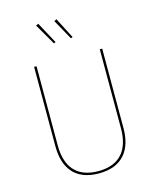

<svg xmlns="http://www.w3.org/2000/svg" viewBox="-133 -1006 904 1107"><g transform="rotate(-15 319.0 -453.0)"><path d="M203 -914.9 188.6 -907.4 261.4 -781.9 272 -787.1ZM311.1 -912.7 296.7 -905.3 363.7 -784.7 374.3 -790ZM522.1 -680.9H507.7V-208.1C507.7 -90.9 456.1 -4.1 319.1 -4.1C182 -4.1 130.1 -89.6 130.1 -208.1V-680.9H115.7V-206.9C115.7 -82.1 172.3 9.4 319.1 9.4C464.4 9.4 522.1 -82.1 522.1 -206.9Z"/></g></svg>

Font: Fira Sans Hair
Style: Regular
Weight: 100
Designer: bBox Type GmbH & Carrois Corporate GbR & Edenspiekermann AG
Foundry: bBox Type GmbH & Carrois Corporate GbR & Edenspiekermann AG
Version: Version 4.300;PS 004.300;hotconv 1.0.88;makeotf.lib2.5.64775